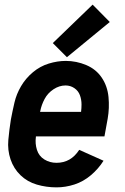

<svg xmlns="http://www.w3.org/2000/svg" viewBox="-20 -801 540 829"><path d="M224 8Q180 8 139 -4Q98 -16 68.5 -44.5Q39 -73 25.5 -113Q12 -153 16 -197Q20 -241 27 -285Q34 -322 42.5 -358.5Q51 -395 71 -429Q91 -463 122 -489Q153 -515 190.5 -526.5Q228 -538 264 -538Q310 -538 352.5 -520Q395 -502 419.5 -465.5Q444 -429 448.5 -382Q453 -335 445 -289L431 -212H135V-210Q131 -181 139.5 -154Q148 -127 171.5 -112.5Q195 -98 224 -98Q286 -98 322 -154L427 -107Q405 -72 372.5 -44.5Q340 -17 301.5 -4.5Q263 8 224 8ZM153 -318H330Q332 -334 332 -350Q332 -371 325 -390Q318 -409 301 -420.5Q284 -432 263 -432Q236 -432 211 -415.5Q186 -399 172.5 -373.5Q159 -348 154 -322ZM269 -554 208 -615 380 -781 454 -706Z"/></svg>

Font: Iosevka SS08
Style: Bold Italic
Weight: 700
Italic angle: -10°
Monospace: yes
Designer: Belleve Invis
Foundry: Belleve Invis
Version: 2.1.0; ttfautohint (v1.8.2)